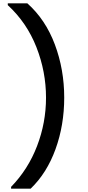

<svg xmlns="http://www.w3.org/2000/svg" viewBox="-20 -954 532 1160"><path d="M47 186V175Q150 69 204 -72Q258 -213 258 -364Q258 -521 200 -669Q142 -817 27 -923V-934H145Q255 -836 311.5 -685Q368 -534 368 -364Q368 -198 315.5 -53Q263 92 165 186Z"/></svg>

Font: Poppins Medium A&M
Style: Regular
Weight: 500
Designer: Ninad Kale (Devanagari), Jonny Pinhorn (Latin)
Foundry: Indian Type Foundry
Version: 4.004